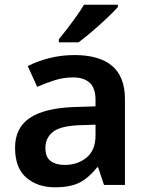

<svg xmlns="http://www.w3.org/2000/svg" viewBox="-20 -786 628 816"><path d="M297 -552Q402 -552 456.5 -506Q511 -460 511 -364V0H422L397 -75H393Q358 -31 319 -10.5Q280 10 213 10Q140 10 92 -31Q44 -72 44 -158Q44 -242 105.5 -284Q167 -326 292 -331L386 -334V-361Q386 -412 361 -434.5Q336 -457 291 -457Q250 -457 212.5 -445Q175 -433 138 -417L98 -505Q138 -526 189.5 -539Q241 -552 297 -552ZM320 -254Q237 -251 205 -225.5Q173 -200 173 -157Q173 -118 195.5 -101.5Q218 -85 255 -85Q310 -85 348 -116.5Q386 -148 386 -210V-256ZM481 -756Q465 -738 434.5 -709Q404 -680 371 -652Q338 -624 314 -606H230V-619Q245 -637 265 -663Q285 -689 304.5 -716.5Q324 -744 337 -766H481Z"/></svg>

Font: Noto Sans Gujarati UI SemiBold
Style: Regular
Weight: 600
Designer: Jelle Bosma - Monotype Design Team, Universal Thirst
Foundry: Monotype Imaging Inc.
Version: Version 2.106; ttfautohint (v1.8.4.7-5d5b)